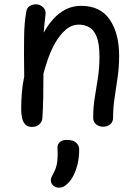

<svg xmlns="http://www.w3.org/2000/svg" viewBox="-20 -575 641 888"><path d="M102 -523Q105 -540 118 -547.5Q131 -555 146 -555Q164 -555 177.5 -543Q191 -531 191 -515Q191 -510 189 -494Q187 -478 185 -459Q183 -440 182 -424Q202 -460 227.5 -488Q253 -516 285 -532Q317 -548 355 -548Q444 -548 487.5 -484.5Q531 -421 531 -317Q531 -266 524 -217.5Q517 -169 510 -122.5Q503 -76 503 -30Q503 -11 489.5 0Q476 11 457 11Q438 11 424.5 0Q411 -11 411 -31Q411 -80 418.5 -125Q426 -170 433 -216Q440 -262 440 -312Q440 -372 427.5 -404Q415 -436 393.5 -448.5Q372 -461 345 -461Q311 -461 284 -437.5Q257 -414 236.5 -378.5Q216 -343 202.5 -304Q189 -265 181 -235Q181 -180 180 -127.5Q179 -75 176 -29Q175 -12 162 0Q149 12 128 12Q108 12 97 0.5Q86 -11 82 -30Q78 -49 78 -71Q78 -106 81 -145Q84 -184 92 -221Q91 -278 91 -323Q91 -368 91.5 -403.5Q92 -439 94.5 -468Q97 -497 102 -523ZM246 112Q244 95 255.5 83.5Q267 72 289 72Q318 72 332 85Q346 98 346 113Q347 146 340 178.5Q333 211 319.5 237.5Q306 264 285 281Q276 288 268 290.5Q260 293 253 293Q237 293 226 283Q215 273 215 258Q215 250 220.5 239.5Q226 229 231 219Q242 197 245 170Q248 143 246 112Z"/></svg>

Font: Playpen Sans
Style: Regular
Weight: 400
Designer: Laura Meseguer, Veronika Burian, José Scaglione, Kostas Bartsokas, Vera Evstafieva, Tom Grace, Yorlmar Campos
Foundry: TypeTogether
Version: Version 2.000